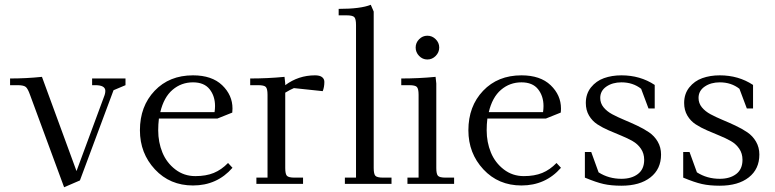

<svg xmlns="http://www.w3.org/2000/svg" viewBox="-20 -766 3228 800"><path d="M22 -411.1V-439Q89.8 -439 154.8 -445.8L298.8 -53.2L416 -370.1Q418.9 -378.9 418.9 -387.2Q418.9 -411.1 377 -411.1H363.8V-439H502.9V-411.1L453.1 -390.1L313 -14.2L247.1 14.2L105 -371.1Q96.2 -396 87.9 -403.3Q79.6 -410.6 56.2 -411.1Z M563 -223.1Q563 -323.2 624.3 -387.7Q685.5 -452.1 784.2 -452.1Q862.8 -452.1 905.8 -410.9Q948.7 -369.6 948.7 -314Q948.7 -302.7 947.8 -296.9L885.7 -272H642.1Q639.2 -247.6 639.2 -223.1Q639.2 -173.3 656.7 -130.6Q674.3 -87.9 710.4 -60.1Q746.6 -32.2 793.9 -32.2Q838.4 -32.2 870.6 -45.4Q902.8 -58.6 930.2 -86.9L948.7 -66.9Q884.3 6.8 784.2 6.8Q688 6.8 625.5 -60.3Q563 -127.4 563 -223.1ZM647.9 -298.8H874Q876 -312.5 876 -324.2Q876 -365.7 853.3 -394.3Q830.6 -422.9 784.2 -422.9Q735.4 -422.9 699 -391.8Q662.6 -360.8 647.9 -298.8Z M1022.5 -411.1V-439Q1095.2 -439 1165.5 -445.8L1168.5 -418V-411.1Q1223.6 -452.1 1292.5 -452.1Q1312.5 -452.1 1322 -444.6Q1331.5 -437 1331.5 -424.8Q1331.5 -403.3 1324.7 -386.2L1204.6 -398.9Q1189.5 -392.6 1168.5 -379.9V-65.9Q1168.5 -41 1175.5 -33.4Q1182.6 -25.9 1207.5 -25.9H1242.7V0H1048.3V-25.9H1094.7V-371.1Q1094.7 -396 1087.6 -403.6Q1080.6 -411.1 1055.7 -411.1Z M1391.1 -702.1V-729Q1482.9 -729 1524.9 -746.1L1537.1 -717.8V-65.9Q1537.1 -41 1544.2 -33.4Q1551.3 -25.9 1576.2 -25.9H1611.3V0H1417V-25.9H1463.4V-662.1Q1463.4 -687 1456.3 -694.6Q1449.2 -702.1 1424.3 -702.1Z M1651.9 -411.1V-439Q1724.6 -439 1794.9 -445.8L1797.9 -418V-65.9Q1797.9 -41 1804.9 -33.4Q1812 -25.9 1836.9 -25.9H1872.1V0H1677.7V-25.9H1724.1V-371.1Q1724.1 -396 1717 -403.6Q1710 -411.1 1685.1 -411.1ZM1726.3 -533Q1711.9 -547.9 1711.9 -567.9Q1711.9 -587.9 1726.3 -602.5Q1740.7 -617.2 1760.7 -617.2Q1780.8 -617.2 1795.4 -602.5Q1810.1 -587.9 1810.1 -567.9Q1810.1 -547.9 1795.4 -533Q1780.8 -518.1 1760.7 -518.1Q1740.7 -518.1 1726.3 -533Z M1931.6 -223.1Q1931.6 -323.2 1992.9 -387.7Q2054.2 -452.1 2152.8 -452.1Q2231.4 -452.1 2274.4 -410.9Q2317.4 -369.6 2317.4 -314Q2317.4 -302.7 2316.4 -296.9L2254.4 -272H2010.7Q2007.8 -247.6 2007.8 -223.1Q2007.8 -173.3 2025.4 -130.6Q2043 -87.9 2079.1 -60.1Q2115.2 -32.2 2162.6 -32.2Q2207 -32.2 2239.3 -45.4Q2271.5 -58.6 2298.8 -86.9L2317.4 -66.9Q2252.9 6.8 2152.8 6.8Q2056.6 6.8 1994.1 -60.3Q1931.6 -127.4 1931.6 -223.1ZM2016.6 -298.8H2242.7Q2244.6 -312.5 2244.6 -324.2Q2244.6 -365.7 2221.9 -394.3Q2199.2 -422.9 2152.8 -422.9Q2104 -422.9 2067.6 -391.8Q2031.2 -360.8 2016.6 -298.8Z M2417 -25.9V-132.8H2443.4L2474.1 -47.9Q2516.1 -21 2569.3 -21Q2611.8 -21 2637.9 -41Q2664.1 -61 2664.1 -100.1Q2664.1 -126.5 2650.6 -146.2Q2637.2 -166 2615.7 -178.2Q2594.2 -190.4 2568.4 -200.9Q2542.5 -211.4 2516.6 -222.7Q2490.7 -233.9 2469.2 -247.8Q2447.8 -261.7 2434.3 -284.4Q2420.9 -307.1 2420.9 -336.9Q2420.9 -375 2442.4 -401.9Q2463.9 -428.7 2496.6 -440.4Q2529.3 -452.1 2569.3 -452.1Q2647.5 -452.1 2708 -412.1V-314H2682.1L2651.4 -396Q2617.2 -422.9 2569.3 -422.9Q2532.2 -422.9 2506.6 -405.3Q2481 -387.7 2481 -357.9Q2481 -335.9 2494.9 -318.8Q2508.8 -301.8 2531.2 -289.8Q2553.7 -277.8 2580.6 -266.6Q2607.4 -255.4 2634.5 -242.7Q2661.6 -230 2684.1 -214.8Q2706.5 -199.7 2720.5 -175.8Q2734.4 -151.9 2734.4 -122.1Q2734.4 -61.5 2690.2 -26.9Q2646 7.8 2569.3 7.8Q2526.4 7.8 2495.1 0.7Q2463.9 -6.3 2417 -25.9Z M2826.7 -25.9V-132.8H2853L2883.8 -47.9Q2925.8 -21 2979 -21Q3021.5 -21 3047.6 -41Q3073.7 -61 3073.7 -100.1Q3073.7 -126.5 3060.3 -146.2Q3046.9 -166 3025.4 -178.2Q3003.9 -190.4 2978 -200.9Q2952.1 -211.4 2926.3 -222.7Q2900.4 -233.9 2878.9 -247.8Q2857.4 -261.7 2844 -284.4Q2830.6 -307.1 2830.6 -336.9Q2830.6 -375 2852.1 -401.9Q2873.5 -428.7 2906.2 -440.4Q2939 -452.1 2979 -452.1Q3057.1 -452.1 3117.7 -412.1V-314H3091.8L3061 -396Q3026.9 -422.9 2979 -422.9Q2941.9 -422.9 2916.3 -405.3Q2890.6 -387.7 2890.6 -357.9Q2890.6 -335.9 2904.5 -318.8Q2918.5 -301.8 2940.9 -289.8Q2963.4 -277.8 2990.2 -266.6Q3017.1 -255.4 3044.2 -242.7Q3071.3 -230 3093.8 -214.8Q3116.2 -199.7 3130.1 -175.8Q3144 -151.9 3144 -122.1Q3144 -61.5 3099.9 -26.9Q3055.7 7.8 2979 7.8Q2936 7.8 2904.8 0.7Q2873.5 -6.3 2826.7 -25.9Z"/></svg>

Font: Dihjauti S
Style: Regular
Weight: 400
Designer: T. Christopher White
Version: Version 3.0.0